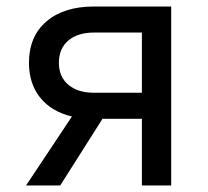

<svg xmlns="http://www.w3.org/2000/svg" viewBox="-20 -570 640 590"><path d="M60 0 201 -212Q138 -227 103.5 -270Q69 -313 69 -377Q69 -458 122.5 -504Q176 -550 269 -550H506V0H416V-205H295L165 0ZM269 -285H416V-470H269Q219 -470 190 -445.5Q161 -421 161 -377Q161 -334 190 -309.5Q219 -285 269 -285Z"/></svg>

Font: Liga JetBrainsMono Nerd Font
Style: Regular
Weight: 400
Designer: Philipp Nurullin, Konstantin Bulenkov
Foundry: JetBrains
Version: Version 2.225; ttfautohint (v1.8.3)